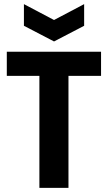

<svg xmlns="http://www.w3.org/2000/svg" viewBox="-20 -911 523 931"><path d="M171 0V-660H312V0ZM13 -543V-660H470V-543ZM96 -891 242 -814 388 -891V-786L242 -710L96 -786Z"/></svg>

Font: Bricolage Grotesque 36pt SemiCondensed
Style: Bold
Weight: 700
Width: 4
Designer: Mathieu Triay
Foundry: Atelier Triay
Version: Version 1.001;gftools[0.9.33.dev8+g029e19f]